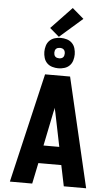

<svg xmlns="http://www.w3.org/2000/svg" viewBox="-73 -1239 745 1284"><g transform="rotate(5 300.0 -596.5)"><path d="M44 0 216 -735H384L556 0H406L377 -140H223L194 0ZM247 -260H353L306 -490Q304 -497 302.5 -504Q301 -511 300 -518Q299 -511 297.5 -504Q296 -497 294 -490ZM300 -783Q280 -783 259.5 -789Q239 -795 224.5 -809.5Q210 -824 204 -844.5Q198 -865 198 -885Q198 -905 204 -925.5Q210 -946 224.5 -960.5Q239 -975 259.5 -981Q280 -987 300 -987Q320 -987 340.5 -981Q361 -975 375.5 -960.5Q390 -946 396 -925.5Q402 -905 402 -885Q402 -865 396 -844.5Q390 -824 375.5 -809.5Q361 -795 340.5 -789Q320 -783 300 -783ZM300 -850Q307 -850 314 -852Q321 -854 326 -859Q331 -864 333 -871Q335 -878 335 -885Q335 -892 333 -899Q331 -906 326 -911Q321 -916 314 -918Q307 -920 300 -920Q293 -920 286 -918Q279 -916 274 -911Q269 -906 267 -899Q265 -892 265 -885Q265 -878 267 -871Q269 -864 274 -859Q279 -854 286 -852Q293 -850 300 -850ZM286 -993 223 -1047 362 -1193 439 -1127Z"/></g></svg>

Font: Iosevka Aile Heavy
Style: Regular
Weight: 900
Designer: Belleve Invis
Foundry: Belleve Invis
Version: Version 31.1.0; ttfautohint (v1.8.4)